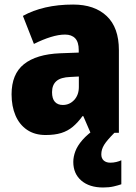

<svg xmlns="http://www.w3.org/2000/svg" viewBox="-20 -583 599 843"><path d="M301.3 -563Q395 -563 448.5 -512.5Q502 -461.9 502 -362.8V0H377.4L345.7 -73.2H342.3Q321.8 -44.9 299.6 -26.4Q277.3 -7.8 248.8 1Q220.2 9.8 180.2 9.8Q132.3 9.8 98.9 -12.9Q65.4 -35.6 48.1 -75.9Q30.8 -116.2 30.8 -168.9Q30.8 -257.8 85.2 -301.3Q139.6 -344.7 243.7 -349.1L325.7 -352.1V-363.3Q325.7 -398.4 310.1 -414.8Q294.4 -431.2 265.6 -431.2Q237.3 -431.2 202.6 -420.4Q168 -409.7 128.9 -390.1L80.6 -513.2Q124.5 -537.6 179.7 -550.3Q234.9 -563 301.3 -563ZM326.2 -247.1 289.1 -245.1Q246.6 -243.7 227.5 -226.8Q208.5 -210 208.5 -178.2Q208.5 -149.9 220.9 -136Q233.4 -122.1 255.9 -122.1Q285.2 -122.1 305.7 -144Q326.2 -166 326.2 -201.2ZM424.8 94.7Q424.8 112.3 435.5 121.8Q446.3 131.3 464.4 131.3Q477.5 131.3 490.7 128.2Q503.9 125 512.7 120.6V226.1Q498.5 231 478.8 235.6Q459 240.2 432.6 240.2Q372.6 240.2 337.2 210Q301.8 179.7 301.8 127.9Q301.8 105.5 310.8 81.3Q319.8 57.1 342 31.5Q364.3 5.9 403.3 -21L482.4 0Q450.2 32.2 437.5 52.5Q424.8 72.8 424.8 94.7Z"/></svg>

Font: Open Sans SemiCondensed ExtraBold
Style: Regular
Weight: 800
Width: 4
Designer: Monotype Design Team
Foundry: Monotype Imaging Inc.
Version: Version 3.000